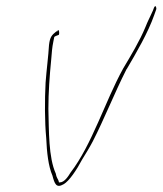

<svg xmlns="http://www.w3.org/2000/svg" viewBox="-20 -591 524 619"><path d="M138 -446C136 -410 130 -366 127 -325C124 -268 124 -199 129 -146C131 -99 136 -55 149 -25C156 1 161 17 185 3C203 -7 227 -43 245 -77C256 -95 268 -114 279 -135C316 -207 349 -291 387 -366L388 -368L389 -369C420 -422 457 -485 477 -542L482 -556C484 -561 484 -562 484 -563V-564C483 -572 481 -571 480 -571C478 -570 475 -564 473 -557L467 -544C463 -535 456 -522 449 -504C431 -460 402 -412 377 -370C318 -263 277 -125 207 -34C201 -24 188 -3 173 -3H170C168 -15 163 -14 160 -31C136 -84 138 -169 136 -240C136 -293 140 -347 145 -398C147 -422 148 -438 152 -457L155 -472C160 -476 167 -477 170 -479C172 -486 170 -494 168 -494C165 -493 166 -493 165 -490H162C147 -478 141 -472 138 -446ZM207 -35V-34Z"/></svg>

Font: Stray Cat
Style: HlCnObl
Weight: 100
Version: Version 1.0